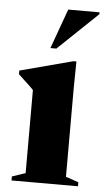

<svg xmlns="http://www.w3.org/2000/svg" viewBox="-52 -753 431 787"><g transform="rotate(5 163.0 -359.0)"><path d="M248.5 -509 247 -404.5V-34.5L299.5 -16.5V0H26V-16.5L81 -35V-377Q74.5 -384 65.8 -392.2Q57 -400.5 45.2 -411.5Q33.5 -422.5 18.5 -436.5V-451.5L236 -509ZM137.5 -554.5 196.5 -718H325.5V-710.5L162 -554.5Z"/></g></svg>

Font: Newsreader 60pt
Style: Bold
Weight: 700
Designer: Hugues Gentile
Foundry: Production Type
Version: Version 1.003